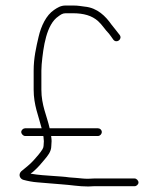

<svg xmlns="http://www.w3.org/2000/svg" viewBox="-20 -650 571 696"><path d="M71 -157H137C137.7 -154.3 138 -151.7 138 -149C138.7 -145 139 -141.3 139 -138C139 -134 138.7 -128.7 138 -122C138 -118 136.7 -113.7 134 -109C126 -95.7 112 -80.2 102 -69C88.6 -53.9 71.8 -41.3 57 -29C44.9 -16.9 52.6 -1.1 65 2C80.3 6.2 98.7 9.8 116 11C145.2 13.1 172.4 16.1 201 18C237.1 20.4 264.9 26 300 26C308 25.3 315 25 321 25H468C474.8 25 482 18.5 482 11.5C482 4.5 474.8 -3 468 -3H321C314.3 -3 307 -2.7 299 -2C281.6 -2 274.6 -3.7 257 -5L231 -7C222.3 -8.3 213 -9.3 203 -10L175 -12C148.7 -13.9 118.7 -15.5 94 -20C93.3 -20 92.3 -20.3 91 -21C95.7 -23.7 100 -27 104 -31C117.7 -43.3 129.2 -56.6 141 -71C152.2 -84.4 166 -99.8 166 -121C166.7 -127.7 167 -133.3 167 -138C167 -142.7 166.7 -147.3 166 -152C166 -154 165.7 -155.7 165 -157H335C342.7 -157 349 -164 349 -171.5C349 -179 342.7 -185 335 -185H160C149.9 -230.3 130 -268.2 130 -325V-394C130 -400.7 130.3 -408 131 -416C136.9 -480.4 148.1 -561.7 192 -591C199.3 -596.2 206.2 -602 218 -602H243C284.2 -602 313 -593.2 335 -574C350.6 -560.1 360.7 -542.3 375 -528C380.2 -521.8 385.8 -512.9 391 -506C402.9 -491.4 424.7 -508.3 414 -523C403.4 -537.1 395.1 -546.8 384 -561C363.2 -590.8 332.9 -621.8 287 -626C271.5 -627.7 264.8 -630 244 -630H218C199.5 -630 187.7 -621.8 176 -614C147.5 -595 128.9 -555.4 120 -517C111.1 -478.6 102 -440 102 -394V-325C102 -268.9 119.8 -229.6 131 -185H71C64.2 -185 57 -178.5 57 -171.5C57 -164.5 64.2 -157 71 -157Z"/></svg>

Font: HoneyBee
Style: XLit
Weight: 200
Foundry: Cannot Into Space Fonts
Version: Version 0.89